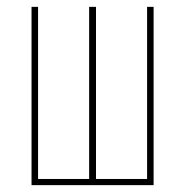

<svg xmlns="http://www.w3.org/2000/svg" viewBox="-20 -540 540 560"><path d="M72 0V-520H91V-18H240V-520H260V-18H409V-520H428V0Z"/></svg>

Font: Zed Mono Thin
Style: Regular
Weight: 100
Monospace: yes
Designer: Belleve Invis
Foundry: Belleve Invis
Version: Version 1.0.0; ttfautohint (v1.8.4)